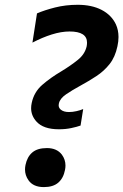

<svg xmlns="http://www.w3.org/2000/svg" viewBox="-20 -769 515 802"><path d="M226 -229Q161 -229 132 -261.5Q110 -286 110 -317Q110 -327.5 112.5 -339Q122 -384.5 156.5 -414.5Q191 -444.5 236 -471Q275.5 -495 305 -518.8Q334.5 -542.5 342 -575.5Q343.5 -584 343.5 -591Q343.5 -637.5 270.5 -637.5Q236 -637.5 196.2 -625Q156.5 -612.5 115.5 -591L134.5 -713Q165.5 -726.5 210 -737.8Q254.5 -749 304.5 -749Q363 -749 404.2 -727.8Q445.5 -706.5 464 -667.5Q475 -643.5 475 -614.5Q475 -596 470.5 -575.5Q461 -530.5 437.5 -501Q414 -471.5 382.2 -450.8Q350.5 -430 316.5 -411.5Q281.5 -392.5 256 -375Q230.5 -357.5 226 -337Q225 -333 225 -329.5Q225 -318 234.5 -310.5Q246.5 -301 268 -301Q283.5 -301 299.8 -304.8Q316 -308.5 327.5 -313.5L316.5 -244.5Q301 -239 277.5 -234Q254 -229 226 -229ZM163 12.5Q119 12.5 99 -16Q84.5 -36.5 84.5 -61Q84.5 -70 86.5 -80Q93.5 -114 115 -132.2Q136.5 -150.5 176 -150.5Q217.5 -150.5 238.5 -123Q253.5 -102.5 253.5 -77.5Q253.5 -68.5 251.5 -59Q245 -25 223.5 -6.2Q202 12.5 163 12.5Z"/></svg>

Font: Heraclito SemiBold
Style: Italic
Weight: 600
Italic angle: -12°
Designer: Kostas Bartsokas (font) & Cristiano Sobral (main changes)
Foundry: Kostas Bartsokas (font) & Cristiano Sobral (main changes)
Version: Version 1.00;July 8, 2020;FontCreator 13.0.0.2655 64-bit